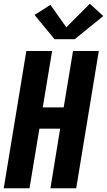

<svg xmlns="http://www.w3.org/2000/svg" viewBox="-20 -1008 573 1028"><path d="M0 0 121 -735H259L209 -433H321L371 -735H509L388 0H250L302 -319H191L138 0ZM272 -798 165 -928 250 -982 335 -862 461 -988 533 -922 380 -798Z"/></svg>

Font: Iosevka SS04 Heavy Oblique
Style: Regular
Weight: 900
Italic angle: -9°
Monospace: yes
Designer: Belleve Invis
Foundry: Belleve Invis
Version: Version 19.0.0; ttfautohint (v1.8.4)